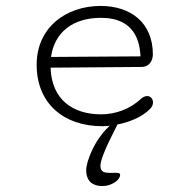

<svg xmlns="http://www.w3.org/2000/svg" viewBox="-20 -417 645 647"><path d="M318.4 142.1C318.4 106.9 377.9 1.5 376 1.5H356C300.3 47.4 270.5 126.5 270.5 156.2C270.5 195.8 294.4 210 325.2 210C356.4 210 384.8 189.5 384.8 172.4C384.8 163.1 371.6 165.5 360.8 165.5H349.6C334 165.5 318.4 163.6 318.4 142.1ZM151.9 -225.1C163.6 -308.1 225.1 -356.9 320.3 -356.9C436 -356.9 450.7 -274.9 453.6 -227.1ZM319.3 -397C201.7 -397 103.5 -323.7 103.5 -198.7C103.5 -68.8 194.3 8.3 324.7 8.3C375.5 8.3 450.7 -12.2 486.8 -51.3C492.7 -57.6 495.6 -64.9 495.6 -71.8C495.6 -83.5 487.8 -93.3 476.1 -93.3C470.2 -93.3 463.4 -90.8 456.1 -85C418 -48.8 368.2 -31.7 320.8 -31.7C224.1 -31.7 153.8 -82.5 150.4 -189L457.5 -191.4C480.5 -191.4 495.1 -209.5 495.1 -233.9C495.1 -340.8 419.9 -397 319.3 -397Z"/></svg>

Font: Cutive Mono
Style: Regular
Weight: 400
Monospace: yes
Designer: Vernon Adams
Foundry: Vernon Adams
Version: Version 1.002